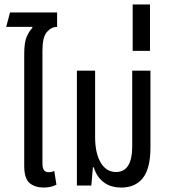

<svg xmlns="http://www.w3.org/2000/svg" viewBox="-20 -835 761 864"><path d="M176 9Q138 9 113.5 -11Q89 -31 89 -89V-592Q89 -645 100.5 -670.5Q112 -696 126 -710L125 -714H8L25 -779H237V-714Q211 -714 191 -691Q171 -668 171 -608V-100Q171 -78 178 -69Q185 -60 199 -60Q214 -60 224 -66L234 -4Q221 3 206 6Q191 9 176 9Z M526 9Q478 9 446.5 -15Q415 -39 402 -82H398L391 0H326V-517H408V-218Q408 -146 433 -103.5Q458 -61 502 -61Q575 -61 575 -177V-517H657V-171Q657 -77 623 -34Q589 9 526 9Z M577 -606V-815H655V-606Z"/></svg>

Font: Noto Sans Thai UI ExtCond
Style: Regular
Weight: 400
Width: 2
Designer: Monotype Design Team
Foundry: Monotype Imaging Inc.
Version: Version 2.000